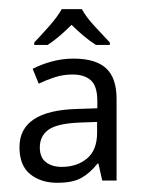

<svg xmlns="http://www.w3.org/2000/svg" viewBox="-20 -394 314 419"><path d="M140.6 -266.1Q188.5 -266.1 211.4 -245.1Q234.4 -224.1 234.4 -178.2V0H203.1L194.8 -37.1H192.9Q175.8 -15.6 157 -5.4Q138.2 4.9 105 4.9Q69.3 4.9 45.9 -13.9Q22.5 -32.7 22.5 -72.8Q22.5 -152.8 147.9 -156.2L192.4 -157.7V-173.3Q192.4 -206.1 178.2 -218.8Q164.1 -231.4 138.2 -231.4Q117.7 -231.4 99.1 -225.3Q80.6 -219.2 64.5 -211.4L51.3 -243.7Q68.4 -252.9 91.8 -259.5Q115.2 -266.1 140.6 -266.1ZM153.3 -126.5Q104.5 -124.5 85.7 -110.8Q66.9 -97.2 66.9 -72.3Q66.9 -50.3 80.3 -40Q93.8 -29.8 114.7 -29.8Q147.9 -29.8 169.9 -48.1Q191.9 -66.4 191.9 -104.5V-127.9ZM158.7 -374Q167.5 -357.4 186.8 -336.4Q206.1 -315.4 219.7 -301.3V-295.9H189.5Q176.8 -303.7 163.1 -315.2Q149.4 -326.7 136.2 -339.8Q123 -326.7 109.9 -315.4Q96.7 -304.2 84 -295.9H54.7V-301.3Q68.4 -315.4 86.9 -336.4Q105.5 -357.4 114.7 -374Z"/></svg>

Font: NotoSansOldHungarianUI
Style: Regular
Weight: 400
Designer: Monotype Design Team
Foundry: Monotype Imaging Inc.
Version: Version 1001.000; ttfautohint (v1.8.4.7-5d5b)